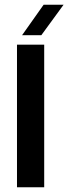

<svg xmlns="http://www.w3.org/2000/svg" viewBox="-20 -788 288 808"><path d="M51.5 0V-600H166V0ZM73 -640 163.5 -768H247.5L154 -640Z"/></svg>

Font: Big Shoulders Stencil Text
Style: Bold
Weight: 700
Designer: Patric King
Foundry: XO Type Co
Version: Version 1.000